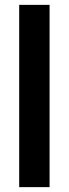

<svg xmlns="http://www.w3.org/2000/svg" viewBox="-20 -770 283 790"><path d="M59 0V-750H184V0Z"/></svg>

Font: Mohave Light
Style: Bold
Weight: 700
Version: Version 2.003